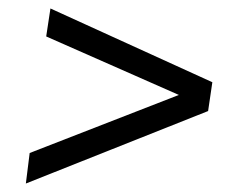

<svg xmlns="http://www.w3.org/2000/svg" viewBox="-20 -526 566 453"><path d="M481 -332 471 -264 41 -93 50 -165 402 -302 89 -440 99 -506Z"/></svg>

Font: Exo 2.0
Style: Italic
Weight: 400
Italic angle: -8°
Designer: Natanael Gama
Version: Version 1.001;PS 001.001;hotconv 1.0.70;makeotf.lib2.5.58329